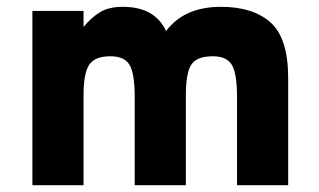

<svg xmlns="http://www.w3.org/2000/svg" viewBox="-20 -543 935 563"><path d="M675 0V-259Q675 -327 660 -352.5Q645 -378 604 -378Q557 -378 541 -353.5Q525 -329 525 -264V0H375V-259Q375 -327 360 -352.5Q345 -378 304 -378Q258 -378 241.5 -353Q225 -328 225 -264V0H75V-511H225V-464Q249 -493 274.5 -508Q300 -523 340 -523Q434 -523 467 -452Q520 -523 628 -523Q722 -523 773.5 -477Q825 -431 825 -314V0Z"/></svg>

Font: Overpass Heavy
Style: Regular
Weight: 900
Designer: Delve Withrington, Thomas Jockin
Foundry: Delve Fonts
Version: Version 3.000;DELV;Overpass